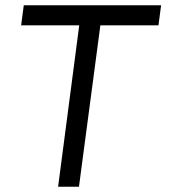

<svg xmlns="http://www.w3.org/2000/svg" viewBox="-20 -706 642 727"><path d="M280 -610H60L70 -686H590L580 -610H360L279 1H200Z"/></svg>

Font: Bellota Text
Style: Bold Italic
Weight: 700
Italic angle: -7.5°
Designer: Kemie Guaida
Foundry: Kemie Guaida
Version: Version 4.001